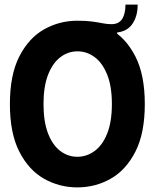

<svg xmlns="http://www.w3.org/2000/svg" viewBox="-20 -802 673 834"><path d="M316 -712Q354 -712 380 -708.5Q406 -705 425.5 -701Q445 -697 464 -697Q496 -697 510.5 -719.5Q525 -742 525 -782H578Q578 -728 552 -694Q526 -660 471 -660L417 -661ZM461 -666H489V-648H461ZM23 -350Q23 -477 64 -557Q105 -637 171.5 -674.5Q238 -712 316 -712Q394 -712 460.5 -674.5Q527 -637 568 -557Q609 -477 609 -350Q609 -223 568 -143Q527 -63 460.5 -25.5Q394 12 316 12Q238 12 171.5 -25.5Q105 -63 64 -143Q23 -223 23 -350ZM169 -350Q169 -274 188.5 -223Q208 -172 241.5 -146.5Q275 -121 316 -121Q357 -121 391.5 -146.5Q426 -172 446 -223Q466 -274 466 -350Q466 -427 445.5 -478Q425 -529 391 -554Q357 -579 317 -579Q275 -579 241.5 -553Q208 -527 188.5 -476.5Q169 -426 169 -350Z"/></svg>

Font: Phudu SemiBold
Style: Regular
Weight: 600
Version: Version 1.005;gftools[0.9.23]